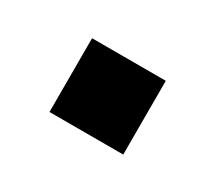

<svg xmlns="http://www.w3.org/2000/svg" viewBox="-41 -470 269 239"><g transform="rotate(30 93.0 -350.0)"><path d="M146 -403V-297H40V-403Z"/></g></svg>

Font: SVN-Bebas Neue
Style: Bold
Weight: 700
Designer: Ryoichi Tsunekawa
Foundry: Ryoichi Tsunekawa
Version: Version 1.300; ttfautohint (v1.7.9-c794)